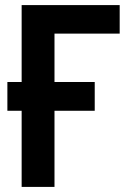

<svg xmlns="http://www.w3.org/2000/svg" viewBox="-20 -734 540 754"><path d="M352 -299V-412H194V-602H450V-714H65V-412H9V-299H65V0H194V-299Z"/></svg>

Font: Noto Sans Mono UI Condensed
Style: Bold
Weight: 700
Width: 3
Designer: Monotype Design team
Foundry: Monotype Imaging Inc.
Version: 1.000